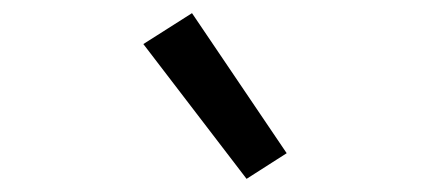

<svg xmlns="http://www.w3.org/2000/svg" viewBox="-20 -818 640 292"><path d="M355 -546 198 -751 272 -798 416 -585Z"/></svg>

Font: Iosevka Plex Etoile
Style: Italic
Weight: 400
Italic angle: -9°
Designer: Belleve Invis
Foundry: Belleve Invis
Version: Version 25.1.1; ttfautohint (v1.8.4)